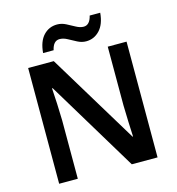

<svg xmlns="http://www.w3.org/2000/svg" viewBox="-130 -1032 1053 1144"><g transform="rotate(-15 396.5 -460.5)"><path d="M700 0H541L203 -560H199Q202 -515 204.5 -463.5Q207 -412 208 -360V0H93V-714H251L588 -158H591Q589 -198 587 -250Q585 -302 584 -351V-714H700ZM202 -777Q208 -848 242 -884Q276 -920 326 -920Q354 -920 380 -906.5Q406 -893 430.5 -879.5Q455 -866 477 -866Q515 -866 528 -921H593Q587 -851 552.5 -814.5Q518 -778 469 -778Q442 -778 416 -791.5Q390 -805 365.5 -818.5Q341 -832 318 -832Q279 -832 267 -777Z"/></g></svg>

Font: Noto Sans Gurmukhi UI SemiBold
Style: Regular
Weight: 600
Designer: Jelle Bosma - Monotype Design Team
Foundry: Monotype Imaging Inc.
Version: Version 2.004; ttfautohint (v1.8.4.7-5d5b)